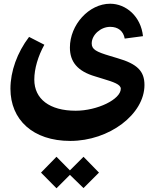

<svg xmlns="http://www.w3.org/2000/svg" viewBox="-20 -556 840 1030"><path d="M357 200C566 200 755 57 755 -100C755 -174 717 -213 610 -244L570 -256C496 -278 472 -291 472 -323C472 -369 520 -412 571 -412C614 -412 642 -389 649 -349L747 -362C736 -468 656 -536 571 -536C457 -536 355 -423 355 -301C355 -225 395 -174 491 -146L530 -134C590 -116 628 -103 628 -80C628 -23 502 38 386 38C246 38 164 -25 164 -129C164 -187 184 -255 218 -316L136 -358C72 -274 36 -173 36 -80C36 86 156 200 357 200ZM200 370 283 454 355 382 428 453 511 370 428 285 355 358 283 285Z"/></svg>

Font: Wafeq
Style: Bold
Weight: 700
Designer: Rasmus Andersson & Azza Alameddine
Foundry: Google & TypeTogether
Version: Version 3.000;FEAKit 1.0